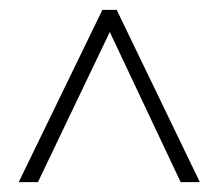

<svg xmlns="http://www.w3.org/2000/svg" viewBox="-20 -789 445 390"><path d="M18 -419 188 -769H217L386 -419H347L203 -724L57 -419Z"/></svg>

Font: Noto Sans Tamil UI ExtraCondensed ExtraLight
Style: Regular
Weight: 200
Width: 2
Designer: Jelle Bosma - Monotype Design Team
Foundry: Monotype Imaging Inc.
Version: Version 2.004; ttfautohint (v1.8.4.7-5d5b)